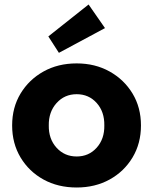

<svg xmlns="http://www.w3.org/2000/svg" viewBox="-20 -824 681 854"><path d="M321 10Q238 10 173.5 -25.5Q109 -61 71.5 -123.5Q34 -186 34 -266Q34 -346 71.5 -408Q109 -470 173.5 -506Q238 -542 321 -542Q403 -542 467.5 -506Q532 -470 569.5 -408Q607 -346 607 -266Q607 -186 569.5 -123.5Q532 -61 467.5 -25.5Q403 10 321 10ZM321 -128Q375 -128 410 -167Q445 -206 444 -266Q445 -327 410 -366Q375 -405 321 -405Q267 -405 231.5 -365.5Q196 -326 197 -266Q196 -206 231.5 -167Q267 -128 321 -128ZM242 -589 195 -662 374 -804 447 -699Z"/></svg>

Font: Lexend Deca
Style: Bold
Weight: 700
Designer: Bonnie Shaver-Troup, Thomas Jockin
Foundry: Lexend
Version: Version 1.008; ttfautohint (v1.8.4.7-5d5b)